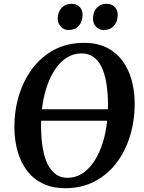

<svg xmlns="http://www.w3.org/2000/svg" viewBox="-20 -978 756 1008"><path d="M129.5 -344 131 -404.5H587L585 -344ZM322 10Q253.5 10 203.2 -15Q153 -40 120.5 -83.8Q88 -127.5 72 -185Q56 -242.5 55.5 -307Q55 -395.5 79 -475.5Q103 -555.5 149.8 -618Q196.5 -680.5 264.8 -716.8Q333 -753 421 -753Q490 -753 540.2 -728Q590.5 -703 622.8 -659Q655 -615 670.8 -558.5Q686.5 -502 687 -439Q688 -350.5 664.2 -269.5Q640.5 -188.5 593.8 -125.8Q547 -63 478.8 -26.5Q410.5 10 322 10ZM334.5 -44.5Q374.5 -44.5 408 -64.8Q441.5 -85 467.5 -121Q493.5 -157 511.5 -205.5Q529.5 -254 538.2 -311.2Q547 -368.5 547 -431Q546.5 -494 538 -543.5Q529.5 -593 512.8 -627.2Q496 -661.5 470 -679.5Q444 -697.5 408 -697.5Q368 -697.5 334.2 -677.5Q300.5 -657.5 274.8 -621.8Q249 -586 231 -537.8Q213 -489.5 204 -432.8Q195 -376 195.5 -315Q196 -250.5 204.5 -200.5Q213 -150.5 230.2 -115.8Q247.5 -81 273.5 -62.8Q299.5 -44.5 334.5 -44.5ZM339 -820.5Q315 -820.5 298.8 -838.5Q282.5 -856.5 283 -882.5Q284 -916.5 303.8 -937.2Q323.5 -958 354 -958Q383.5 -958 398.8 -941Q414 -924 413.5 -899Q413 -864.5 393.8 -842.5Q374.5 -820.5 339 -820.5ZM524 -820.5Q499.5 -820.5 483.5 -838.5Q467.5 -856.5 468 -882.5Q469 -916.5 488.5 -937.2Q508 -958 538.5 -958Q567.5 -958 583 -941Q598.5 -924 598 -899Q597.5 -864.5 578.2 -842.5Q559 -820.5 524 -820.5Z"/></svg>

Font: Merriweather 20pt SemiBold
Style: Italic
Weight: 600
Italic angle: -7.8°
Version: Version 2.101